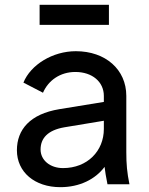

<svg xmlns="http://www.w3.org/2000/svg" viewBox="-20 -763 615 795"><path d="M230 12C310 12 375 -21 413 -72C415 -53 419 -31 425 0H516C506 -49 503 -83 503 -133V-366C503 -475 417 -551 294 -551C198 -551 107 -495 77 -421L158 -379C180 -430 229 -465 292 -465C362 -465 410 -424 410 -366V-341L226 -311C104 -291 50 -226 50 -141C50 -50 124 12 230 12ZM144 -660H431V-743H144ZM148 -144C148 -190 177 -224 247 -236L410 -263V-229C410 -138 342 -67 241 -67C187 -67 148 -100 148 -144Z"/></svg>

Font: Mluvka Medium
Style: Regular
Weight: 500
Designer: Modified by Jiří Krblich, Original typeface by Gumpita Rahayu
Foundry: Gumpita Rahayu & Jiří Krblich
Version: Version 2.000;Glyphs 3.1.1 (3134)